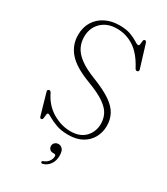

<svg xmlns="http://www.w3.org/2000/svg" viewBox="-230 -815 1013 1162"><g transform="rotate(30 276.0 -234.0)"><path d="M311.5 16.5Q263 16.5 228 3.8Q193 -9 171.8 -21.8Q150.5 -34.5 144.5 -34.5Q137.5 -34.5 136.5 -22Q135.5 -9.5 133.5 2.8Q131.5 15 122 15Q114 15 110.5 1.5L69 -143.5Q64.5 -158 77 -161Q86.5 -163.5 93.5 -150.5Q127.5 -80 188.2 -44.5Q249 -9 312.5 -9Q379 -9 414.8 -46.5Q450.5 -84 451 -138.5Q451.5 -174 436.2 -205Q421 -236 379.5 -264.8Q338 -293.5 259.5 -323Q153 -363 107.5 -415.5Q62 -468 62 -537.5Q62 -591.5 86.5 -631Q111 -670.5 154 -692Q197 -713.5 252 -713.5Q299.5 -713.5 330.5 -701.8Q361.5 -690 379.8 -678Q398 -666 406.5 -666Q415 -666 416.2 -677.5Q417.5 -689 418.8 -700.8Q420 -712.5 429.5 -712.5Q438 -712.5 442 -699.5L489.5 -545Q494 -530.5 483 -526.5Q472 -523 465 -536Q421.5 -618.5 367 -653.5Q312.5 -688.5 248.5 -688.5Q181 -688.5 140.2 -648.5Q99.5 -608.5 99.5 -546.5Q99.5 -508.5 115.5 -475.8Q131.5 -443 171 -413.5Q210.5 -384 280.5 -357Q359.5 -326 405 -294.8Q450.5 -263.5 469.8 -227Q489 -190.5 488.5 -144.5Q488 -101.5 468 -64.8Q448 -28 408.8 -5.8Q369.5 16.5 311.5 16.5ZM288 157Q273 157 264.5 148Q256 139 256 126Q256 112 266 102.8Q276 93.5 291 93.5Q307.5 93.5 319.2 106.8Q331 120 331 152Q331 188.5 313.5 212.8Q296 237 269 245Q257.5 248.5 254.5 241Q251 233 262 229.5Q283 222 295.5 205.2Q308 188.5 308 170Q308 157 296 157Z"/></g></svg>

Font: Fraunces 9pt S050 Thin
Style: Regular
Weight: 100
Version: Version 1.000; ttfautohint (v1.8.3)